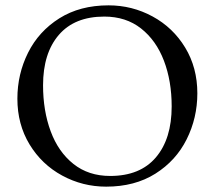

<svg xmlns="http://www.w3.org/2000/svg" viewBox="-20 -684 803 718"><path d="M45 -315Q45 -407 85 -487Q125 -567 202 -615.5Q279 -664 386 -664Q474 -664 550.5 -622.5Q627 -581 672.5 -506Q718 -431 718 -335Q718 -243 678 -163Q638 -83 561 -34.5Q484 14 377 14Q289 14 212.5 -27.5Q136 -69 90.5 -144Q45 -219 45 -315ZM622 -286Q622 -381 593 -457Q564 -533 507.5 -577.5Q451 -622 370 -622Q259 -622 200 -553.5Q141 -485 141 -365Q141 -270 169.5 -193Q198 -116 254.5 -71Q311 -26 392 -26Q504 -26 563 -95.5Q622 -165 622 -286Z"/></svg>

Font: EB Squaramond
Style: Regular
Weight: 400
Designer: Jake Brussel Faria
Foundry: Jake Brussel Faria
Version: Version 0.002